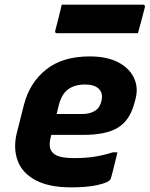

<svg xmlns="http://www.w3.org/2000/svg" viewBox="-20 -795 644 827"><path d="M366 -552Q441 -552 489.5 -526.5Q538 -501 557.5 -458.5Q577 -416 563 -366L558 -348Q538 -275 487 -244.5Q436 -214 339 -214H201L199 -206Q187 -162 204 -141Q215 -126 239 -120Q263 -114 302 -114Q350 -114 389.5 -120.5Q429 -127 466 -139H486Q479 -112 472.5 -84Q466 -56 458 -28Q457 -23 453 -19Q441 -7 397.5 2.5Q354 12 286 12Q192 12 134 -18.5Q76 -49 56 -103Q36 -157 53 -225L83 -343Q107 -438 178 -495Q249 -552 366 -552ZM347 -431Q301 -431 273 -410Q245 -389 233 -341L224 -304H336Q366 -304 388 -317Q410 -330 417 -360Q425 -393 406 -412Q387 -431 347 -431ZM246 -775H595Q606 -775 604 -764Q597 -735 589.5 -708Q582 -681 574 -652H226Q215 -652 218 -663Q226 -692 232.5 -719Q239 -746 246 -775Z"/></svg>

Font: Recursive Mn Lnr St XBd
Style: Italic
Weight: 800
Italic angle: -15°
Monospace: yes
Version: Version 1.079;hotconv 1.0.112;makeotfexe 2.5.65598; ttfautoh